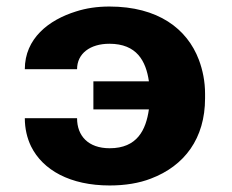

<svg xmlns="http://www.w3.org/2000/svg" viewBox="-20 -558 709 588"><path d="M436 -309H266V-223H436C427 -160 400 -104 316 -104C250 -104 216 -142 216 -196H56C56 -164 63 -135 75 -110C111 -37 195 10 316 10C363 10 406 3 442 -11C545 -50 608 -134 608 -257V-271C608 -308 601 -343 589 -375C553 -470 464 -538 315 -538C278 -538 244 -533 213 -523C129 -497 56 -440 56 -346H216C216 -394 256 -424 315 -424C399 -424 427 -371 436 -309Z"/></svg>

Font: Asimov
Style: XWid
Weight: 500
Designer: Google
Version: Version 2.000980; 2014